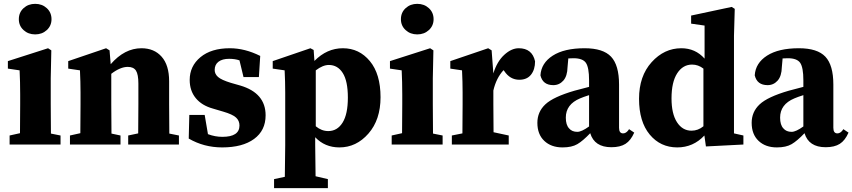

<svg xmlns="http://www.w3.org/2000/svg" viewBox="-20 -752 4435 999"><path d="M78 -652Q78 -687 102.5 -709.5Q127 -732 163 -732Q199 -732 223.5 -709.5Q248 -687 248 -652Q248 -618 223.5 -595.5Q199 -573 163 -573Q127 -573 102.5 -595.5Q78 -618 78 -652ZM245 -57 295 -47V0H30V-47L84 -59Q85 -107 85 -210V-260Q85 -326 82 -386L21 -395V-434L230 -501L247 -490L244 -345V-210Q244 -106 245 -57Z M861 -57 911 -47V0H647V-47L699 -58Q700 -107 700 -210V-317Q700 -365 687.5 -384.5Q675 -404 645 -404Q606 -404 559 -368V-210Q559 -106 560 -57L607 -47V0H344V-47L398 -59Q399 -107 399 -210V-270Q399 -326 396 -386L335 -395V-434L532 -501L550 -490L556 -418Q628 -501 716 -501Q782 -501 821 -457Q860 -413 860 -329V-210Q860 -106 861 -57Z M1181 -321 1230 -307Q1362 -268 1362 -152Q1362 -73 1302 -29Q1242 15 1136 15Q1041 15 962 -31L965 -154H1045L1062 -54Q1099 -40 1137 -40Q1226 -40 1226 -99Q1226 -124 1208 -140.5Q1190 -157 1142 -171L1088 -187Q1030 -203 998.5 -241.5Q967 -280 967 -336Q967 -408 1023 -454.5Q1079 -501 1176 -501Q1254 -501 1334 -461L1327 -351H1247L1226 -438Q1202 -446 1172 -446Q1137 -446 1117 -431Q1097 -416 1097 -388Q1097 -367 1114.5 -351.5Q1132 -336 1181 -321Z M1623 -386V-95Q1653 -70 1688 -70Q1735 -70 1762.5 -114Q1790 -158 1790 -244Q1790 -330 1763.5 -372Q1737 -414 1691 -414Q1660 -414 1623 -386ZM1612 -492 1616 -435Q1681 -501 1764 -501Q1849 -501 1904.5 -434Q1960 -367 1960 -246Q1960 -129 1897 -57Q1834 15 1746 15Q1670 15 1620 -38V3Q1620 43 1622 165L1686 180V227H1406V180L1462 168Q1464 42 1464 3V-270Q1464 -326 1461 -386L1399 -395V-434L1595 -501Z M2066 -652Q2066 -687 2090.5 -709.5Q2115 -732 2151 -732Q2187 -732 2211.5 -709.5Q2236 -687 2236 -652Q2236 -618 2211.5 -595.5Q2187 -573 2151 -573Q2115 -573 2090.5 -595.5Q2066 -618 2066 -652ZM2233 -57 2283 -47V0H2018V-47L2072 -59Q2073 -107 2073 -210V-260Q2073 -326 2070 -386L2009 -395V-434L2218 -501L2235 -490L2232 -345V-210Q2232 -106 2233 -57Z M2538 -490 2547 -370Q2566 -432 2603.5 -466.5Q2641 -501 2679 -501Q2749 -501 2764 -433Q2764 -390 2743 -363.5Q2722 -337 2682 -337Q2634 -337 2604 -382L2600 -387Q2562 -346 2547 -281V-210Q2547 -111 2548 -64L2627 -47V0H2331V-47L2386 -58Q2387 -107 2387 -210V-271Q2387 -326 2384 -386L2323 -395V-434L2520 -501Z M3045 -94V-257Q3014 -247 2998 -240Q2924 -209 2924 -140Q2924 -102 2941 -84Q2956 -66 2984 -66Q3006 -66 3045 -94ZM3253 -80 3280 -62Q3262 -21 3234.5 -3.5Q3207 14 3161 14Q3073 14 3051 -59Q3013 -19 2984 -2Q2955 15 2907 15Q2848 15 2812 -19Q2776 -53 2776 -113Q2776 -170 2817.5 -209Q2859 -248 2969 -280Q2989 -286 3045 -300V-334Q3045 -401 3028.5 -425Q3012 -449 2964 -449Q2947 -449 2937 -448L2933 -403Q2932 -356 2911 -332.5Q2890 -309 2859 -309Q2804 -309 2792 -360Q2796 -424 2856 -462.5Q2916 -501 3022 -501Q3118 -501 3159.5 -457Q3201 -413 3201 -312V-87Q3201 -58 3222 -58Q3237 -58 3249 -74Z M3640 -95V-395Q3613 -416 3581 -416Q3533 -416 3503.5 -370.5Q3474 -325 3474 -240Q3474 -160 3502.5 -116Q3531 -72 3578 -72Q3612 -72 3640 -95ZM3799 -58 3848 -47V0L3653 10L3645 -47Q3587 15 3504 15Q3416 15 3360.5 -52Q3305 -119 3305 -238Q3305 -356 3370.5 -428.5Q3436 -501 3525 -501Q3598 -501 3646 -447V-619L3576 -629V-671L3787 -716L3803 -706L3799 -566Z M4160 -94V-257Q4129 -247 4113 -240Q4039 -209 4039 -140Q4039 -102 4056 -84Q4071 -66 4099 -66Q4121 -66 4160 -94ZM4368 -80 4395 -62Q4377 -21 4349.5 -3.5Q4322 14 4276 14Q4188 14 4166 -59Q4128 -19 4099 -2Q4070 15 4022 15Q3963 15 3927 -19Q3891 -53 3891 -113Q3891 -170 3932.5 -209Q3974 -248 4084 -280Q4104 -286 4160 -300V-334Q4160 -401 4143.5 -425Q4127 -449 4079 -449Q4062 -449 4052 -448L4048 -403Q4047 -356 4026 -332.5Q4005 -309 3974 -309Q3919 -309 3907 -360Q3911 -424 3971 -462.5Q4031 -501 4137 -501Q4233 -501 4274.5 -457Q4316 -413 4316 -312V-87Q4316 -58 4337 -58Q4352 -58 4364 -74Z"/></svg>

Font: TypoPRO Source Serif Pro
Style: Bold
Weight: 700
Designer: Frank Grießhammer
Foundry: Adobe Systems Incorporated
Version: Version 1.017;PS 1.0;hotconv 1.0.79;makeotf.lib2.5.61930